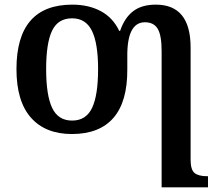

<svg xmlns="http://www.w3.org/2000/svg" viewBox="-20 -568 939 828"><path d="M677 -348Q677 -416 660 -444Q643 -472 605 -472Q527 -472 529 -322V-270Q530 -130 469.5 -60Q409 10 290 10Q176 10 113.5 -60.5Q51 -131 51 -270Q51 -548 292 -548Q362 -548 414.5 -520Q467 -492 494 -435H498Q517 -491 554 -519.5Q591 -548 652 -548Q802 -548 802 -363V121Q802 164 819 178Q836 192 874 192H877V240H677ZM403 -270Q403 -381 376.5 -435Q350 -489 291 -489Q230 -489 204.5 -435.5Q179 -382 179 -270Q179 -157 205 -102.5Q231 -48 291 -48Q351 -48 377 -102.5Q403 -157 403 -270Z"/></svg>

Font: Noto Serif SemiBold
Style: Regular
Weight: 600
Designer: Monotype Design Team
Foundry: Monotype Imaging Inc.
Version: Version 1.001